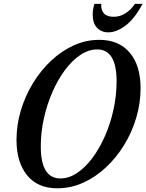

<svg xmlns="http://www.w3.org/2000/svg" viewBox="-20 -982 772 1012"><path d="M282.5 10.5Q178.5 10.5 122.8 -58.2Q67 -127 67 -244.5Q67 -324 90 -400.5Q113 -477 154 -544Q195 -611 250 -662.5Q305 -714 369.2 -743Q433.5 -772 503 -772Q607 -772 664 -704.2Q721 -636.5 721 -517Q721 -438 698.2 -361.5Q675.5 -285 634.5 -218Q593.5 -151 538.2 -99.5Q483 -48 418 -18.8Q353 10.5 282.5 10.5ZM298.5 -41.5Q343 -41.5 386.2 -70.2Q429.5 -99 467 -149.2Q504.5 -199.5 533.2 -264.8Q562 -330 578.2 -404.2Q594.5 -478.5 594.5 -554.5Q594.5 -721.5 492 -721.5Q447.5 -721.5 404.2 -692.8Q361 -664 323.2 -613.8Q285.5 -563.5 256.8 -498Q228 -432.5 211.5 -358.8Q195 -285 195 -209.5Q195 -41.5 298.5 -41.5ZM551 -811.5Q514.5 -811.5 491.5 -835.5Q468.5 -859.5 468.5 -906Q468.5 -930 477.5 -961.5H513.5Q510.5 -893.5 579 -893.5Q643 -893.5 691.5 -961.5H731.5Q687.5 -880.5 640.2 -846Q593 -811.5 551 -811.5Z"/></svg>

Font: Libre Caslon Condensed SemiBold Italic
Style: Regular
Weight: 600
Italic angle: -22.583°
Designer: Pablo Impallari, Rodrigo Fuenzalida, Katja Schimmel, Ertekin Erdin
Foundry: Pablo Impallari, Rodrigo Fuenzalida
Version: Version 2.000; ttfautohint (v1.8.4.7-5d5b);gftools[0.9.33]